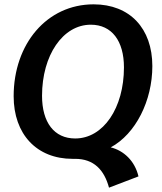

<svg xmlns="http://www.w3.org/2000/svg" viewBox="-20 -721 747 886"><path d="M483 145 619 93C602 21 551 -26 491 -41C606 -103 683 -256 683 -416C683 -590 579 -701 412 -701C196 -701 43 -518 43 -277C43 -102 149 12 315 12H327C413 12 461 63 483 145ZM327 -82C230 -82 174 -156 174 -279C174 -466 270 -607 399 -607C496 -607 552 -532 552 -410C552 -223 457 -82 327 -82Z"/></svg>

Font: Ronzino Medium
Style: Italic
Weight: 500
Italic angle: -7.99998°
Designer: Nunzio Mazzaferro
Foundry: Collletttivo
Version: Version 1.000;Glyphs 3.3 (3337)